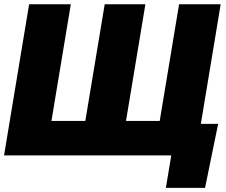

<svg xmlns="http://www.w3.org/2000/svg" viewBox="-21 -748 1088 924"><path d="M119.1 -727.5H319.8L226.6 -166H389.6L482.9 -727.5H678.7L585.4 -166H747.6L840.8 -727.5H1041L920.4 0H-1.5ZM777.3 156.2 803.2 0H756.3L781.7 -151.9H1028.8L965.8 156.2Z"/></svg>

Font: Inter 24pt Black
Style: Italic
Weight: 900
Italic angle: -9.3988°
Designer: Rasmus Andersson
Foundry: rsms
Version: Version 4.001;git-66647c0bb